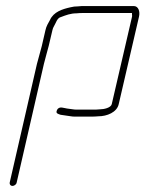

<svg xmlns="http://www.w3.org/2000/svg" viewBox="-20 -437 480 634"><path d="M35 166 125 -226C128 -239 138 -274 141 -286L153 -337C154 -342 156 -347 158 -350C165 -361 168 -378 182 -381C198 -387 213 -393 233 -393C241 -394 247 -394 252 -394H416C415 -391 417 -385 416 -382L349 -93C346 -81 323 -76 310 -76C302 -75 293 -75 286 -75H233C223 -75 217 -77 206 -78C192 -79 175 -89 168 -73C163 -62 172 -61 180 -58L214 -53C219 -52 223 -52 228 -52H281C288 -52 296 -52 305 -53C333 -53 366 -66 372 -93L439 -382C443 -399 437 -417 422 -417H257C252 -417 246 -417 238 -416C229 -416 220 -415 213 -413C186 -407 157 -398 145 -371C139 -360 133 -351 130 -337L118 -285C115 -274 105 -238 102 -226L12 166C11 172 15 177 21 177C27 177 34 172 35 166Z"/></svg>

Font: Electronic
Style: ExLtIt
Weight: 200
Version: Version 1.011